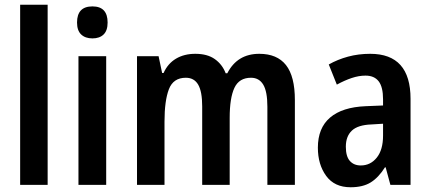

<svg xmlns="http://www.w3.org/2000/svg" viewBox="-20 -780 1814 810"><path d="M181 0H65V-760H181Z M370 -753Q434 -753 434 -685Q434 -651 417 -634.5Q400 -618 370 -618Q340 -618 322.5 -634.5Q305 -651 305 -685Q305 -753 370 -753ZM428 -543V0H311V-543Z M1074 -553Q1149 -553 1186.5 -505.5Q1224 -458 1224 -358V0H1108V-330Q1108 -394 1090.5 -423Q1073 -452 1039 -452Q989 -452 969 -409.5Q949 -367 949 -283V0H833V-331Q833 -394 816 -423Q799 -452 764 -452Q711 -452 692.5 -403.5Q674 -355 674 -267V0H558V-543H649L664 -472H670Q688 -512 722.5 -532.5Q757 -553 804 -553Q855 -553 886.5 -530.5Q918 -508 932 -471H939Q981 -553 1074 -553Z M1542 -553Q1712 -553 1712 -363V0H1627L1607 -74H1604Q1577 -31 1544 -10.5Q1511 10 1459 10Q1391 10 1356 -38Q1321 -86 1321 -157Q1321 -240 1372.5 -284Q1424 -328 1523 -332L1596 -335V-361Q1596 -413 1577.5 -437Q1559 -461 1522 -461Q1494 -461 1464 -451Q1434 -441 1401 -423L1367 -508Q1404 -529 1448 -541Q1492 -553 1542 -553ZM1547 -255Q1490 -253 1464.5 -229Q1439 -205 1439 -161Q1439 -120 1456 -101Q1473 -82 1502 -82Q1543 -82 1569.5 -115Q1596 -148 1596 -208V-258Z"/></svg>

Font: Noto Sans Khmer UI Condensed SemiBold
Style: Regular
Weight: 600
Width: 3
Designer: Danh Hong and the Monotype Design Team
Foundry: Monotype Imaging Inc.
Version: Version 2.002; ttfautohint (v1.8.4.7-5d5b)